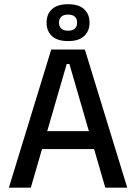

<svg xmlns="http://www.w3.org/2000/svg" viewBox="-20 -868 630 888"><path d="M21 0 217 -639H372.5L568.5 0H467L301 -572H288.5L122.5 0ZM149 -178.5V-261.5H439.5V-178.5ZM195.5 -762V-764Q195.5 -802.5 220.2 -825.5Q245 -848.5 295 -848.5Q344.5 -848.5 369.2 -825.5Q394 -802.5 394 -764V-762Q394 -724.5 369.2 -701.2Q344.5 -678 295 -678Q245 -678 220.2 -701.2Q195.5 -724.5 195.5 -762ZM253 -762.5Q253 -745 263.8 -735.5Q274.5 -726 295 -726Q315.5 -726 326 -735.5Q336.5 -745 336.5 -762.5V-764Q336.5 -781.5 326 -791Q315.5 -800.5 295 -800.5Q274.5 -800.5 263.8 -791Q253 -781.5 253 -764Z"/></svg>

Font: Anek Gurmukhi Medium
Style: Regular
Weight: 500
Designer: Sarang Kulkarni (Gurmukhi), Yesha Goshar (Latin)
Foundry: Ek Type
Version: Version 1.003